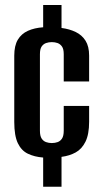

<svg xmlns="http://www.w3.org/2000/svg" viewBox="-20 -668 406 754"><path d="M149.5 65.4V-49.3Q115.1 -52 89.6 -64.3Q64 -76.5 50 -105.8Q36 -135.1 36 -189.3V-449.5Q36 -488.7 50 -512.1Q64 -535.4 89.6 -547Q115.1 -558.5 149.5 -560.9V-648.4H221.6V-558.2Q253 -554.1 277.5 -542.2Q302 -530.3 316 -508Q330 -485.7 330 -449.5V-348H230.3V-455Q230.3 -475.5 223.4 -485.3Q216.5 -495.1 206.1 -498.9Q195.7 -502.6 183.4 -502.6Q171.4 -502.6 160.8 -498.9Q150.2 -495.1 143.5 -485.3Q136.8 -475.5 136.8 -455V-154.8Q136.8 -134.3 143.5 -124Q150.2 -113.8 160.8 -110Q171.4 -106.2 183.4 -106.2Q196 -106.2 206.4 -110Q216.9 -113.8 223.6 -124Q230.3 -134.3 230.3 -154.8V-252H330V-190Q330 -140.6 315.7 -111.6Q301.4 -82.7 277.2 -69.4Q253 -56.1 221.6 -52V65.4Z"/></svg>

Font: Alumni Sans Thin
Style: Regular
Weight: 100
Designer: Robert E. Leuschke
Foundry: Robert E. Leuschke
Version: Version 1.018